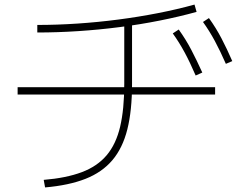

<svg xmlns="http://www.w3.org/2000/svg" viewBox="-20 -784 1040 839"><path d="M171 2Q269 -6 337 -31.5Q405 -57 446 -105.5Q487 -154 505 -230.5Q523 -307 523 -417V-689H557V-417Q557 -301 536.5 -219Q516 -137 471 -84Q426 -31 353.5 -2.5Q281 26 177 35ZM57 -371V-403H920V-371ZM143 -675Q229 -675 318.5 -681Q408 -687 496.5 -698.5Q585 -710 669.5 -726.5Q754 -743 830 -764L839 -732Q763 -711 677.5 -694Q592 -677 502.5 -665.5Q413 -654 322 -648Q231 -642 143 -642ZM835 -454Q810 -512 786.5 -555.5Q763 -599 735 -638L761 -655Q792 -612 816 -566Q840 -520 864 -467ZM967 -505Q942 -562 918.5 -605.5Q895 -649 867 -688L893 -705Q924 -662 948 -616Q972 -570 995 -517Z"/></svg>

Font: M PLUS 2 Thin ExtraLight
Style: Regular
Weight: 250
Version: Version 1.001